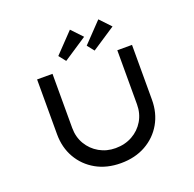

<svg xmlns="http://www.w3.org/2000/svg" viewBox="-158 -1096 1274 1264"><g transform="rotate(-20 479.5 -464.5)"><path d="M479 6Q380 6 305.5 -36Q231 -78 189 -151Q147 -224 147 -317V-701H255V-322Q255 -258 285 -207.5Q315 -157 366 -128Q417 -99 479 -99Q545 -99 597 -128Q649 -157 679 -207.5Q709 -258 709 -322V-701H812V-317Q812 -224 770 -151Q728 -78 653 -36Q578 6 479 6ZM369 -750 331 -798 462 -935 534 -859ZM568 -750 530 -798 661 -935 733 -859Z"/></g></svg>

Font: Lexend Peta
Style: Regular
Weight: 400
Designer: Bonnie Shaver-Troup, Thomas Jockin
Foundry: Lexend
Version: Version 1.007